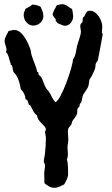

<svg xmlns="http://www.w3.org/2000/svg" viewBox="-20 -839 536 916"><path d="M470 -675C470 -680 466 -682 466 -685C466 -694 468 -703 468 -712C468 -742 442 -788 409 -788C404 -788 400 -787 395 -784C389 -776 387 -771 383 -762C381 -759 378 -758 376 -755C373 -750 376 -740 373 -733C366 -727 363 -723 363 -714C363 -705 366 -696 366 -687C366 -671 351 -635 347 -617C343 -598 341 -570 328 -556C329 -525 271 -357 244 -352C229 -367 224 -388 212 -404C207 -409 202 -414 199 -420C189 -436 186 -456 176 -472C173 -476 163 -482 163 -487C163 -489 164 -492 163 -494L157 -497L156 -500C156 -513 136 -557 131 -575C128 -584 128 -594 125 -604C114 -635 87 -696 49 -696C40 -696 31 -693 21 -691C14 -675 2 -661 2 -643C2 -629 11 -616 11 -602C11 -598 10 -594 8 -591C23 -578 23 -553 31 -536V-530L37 -527C41 -517 40 -507 44 -497C47 -491 53 -487 57 -481C69 -462 76 -436 79 -414C93 -400 101 -384 102 -365C115 -363 113 -349 118 -339L125 -336C136 -317 138 -302 157 -288C159 -256 199 -242 199 -221C199 -217 195 -214 195 -210C195 -201 199 -190 199 -180C199 -154 197 -128 194 -102C193 -92 189 -79 189 -69C189 -59 195 -59 195 -49C195 -38 191 -25 191 -13C191 3 192 19 192 35C207 47 220 57 240 57C256 57 271 48 286 41C294 26 305 10 305 -9C305 -25 305 -65 299 -78C303 -86 304 -96 304 -105C304 -115 302 -126 302 -136C302 -149 306 -161 306 -174C306 -188 302 -211 305 -223C307 -232 317 -238 321 -246C323 -250 322 -255 324 -259C331 -271 342 -281 347 -294C350 -303 347 -312 350 -320C352 -326 360 -329 360 -335C360 -350 362 -341 366 -349C372 -358 371 -374 376 -385C383 -400 397 -413 402 -430C405 -440 404 -452 408 -462C415 -468 431 -503 434 -514C436 -521 435 -529 437 -536C439 -542 445 -546 447 -552C448 -554 470 -674 470 -675ZM329 -759C329 -772 326 -784 324 -796C308 -803 296 -819 277 -819C269 -819 260 -816 251 -814C244 -799 234 -787 231 -770C233 -761 241 -754 246 -747C244 -735 251 -737 254 -729C265 -725 280 -716 291 -716C312 -716 329 -740 329 -759ZM187 -762C187 -778 180 -793 174 -806C165 -813 146 -817 135 -817C133 -817 129 -813 128 -812C120 -805 108 -802 101 -796C98 -785 93 -780 93 -768C93 -742 112 -717 139 -717C164 -717 187 -737 187 -762Z"/></svg>

Font: Margarine
Style: Regular
Weight: 400
Designer: Astigmatic (AOETI)
Foundry: Astigmatic (AOETI)
Version: Version 1.000